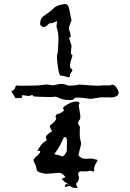

<svg xmlns="http://www.w3.org/2000/svg" viewBox="-20 -753 640 944"><path d="M543 -276.4C556.6 -280.3 562.5 -286.1 563.5 -295.9C563.5 -300.8 561.5 -307.6 557.6 -314.5C545.9 -335 534.2 -340.8 523.4 -334C521.5 -332 520.5 -332 521.5 -333C522.5 -333 511.7 -333 488.3 -333C480.5 -333 475.6 -333 474.6 -332C473.6 -331.1 457 -331.1 425.8 -333C387.7 -335.9 368.2 -337.9 365.2 -336.9L361.3 -335C332 -332 317.4 -331.1 317.4 -332C316.4 -333 310.5 -335 297.9 -337.9C285.2 -341.8 273.4 -341.8 262.7 -337.9C252 -335 243.2 -333 235.4 -334C217.8 -336.9 207 -337.9 203.1 -336.9C199.2 -335.9 187.5 -335 167 -333C165 -332 149.4 -333 120.1 -332C89.8 -331.1 70.3 -331.1 58.6 -333C54.7 -322.3 52.7 -318.4 53.7 -317.4C52.7 -316.4 47.9 -311.5 36.1 -303.7C44.9 -289.1 48.8 -282.2 49.8 -281.2C49.8 -280.3 51.8 -276.4 56.6 -270.5C73.2 -271.5 83 -271.5 82 -270.5C81.1 -268.6 84 -270.5 88.9 -275.4C89.8 -276.4 89.8 -278.3 88.9 -281.2C87.9 -283.2 88.9 -284.2 89.8 -285.2C109.4 -283.2 119.1 -281.2 120.1 -281.2C120.1 -280.3 125 -282.2 135.7 -285.2C140.6 -286.1 142.6 -284.2 142.6 -281.2C142.6 -278.3 161.1 -277.3 198.2 -276.4C223.6 -275.4 237.3 -275.4 239.3 -276.4C240.2 -277.3 244.1 -277.3 251 -277.3C253.9 -278.3 262.7 -275.4 277.3 -268.6C292 -262.7 310.5 -259.8 334 -261.7C338.9 -262.7 342.8 -265.6 347.7 -270.5C352.5 -275.4 376 -273.4 419.9 -267.6C423.8 -266.6 434.6 -267.6 450.2 -270.5C465.8 -272.5 474.6 -274.4 475.6 -274.4C513.7 -274.4 531.2 -274.4 529.3 -273.4C527.3 -272.5 531.2 -273.4 543 -276.4ZM320.3 -708C317.4 -724.6 310.5 -733.4 298.8 -733.4C296.9 -733.4 294.9 -733.4 293 -732.4C278.3 -729.5 270.5 -727.5 269.5 -727.5C254.9 -721.7 245.1 -714.8 240.2 -709C235.4 -703.1 222.7 -693.4 204.1 -680.7C189.5 -671.9 182.6 -663.1 180.7 -656.2C178.7 -649.4 176.8 -641.6 177.7 -630.9C176.8 -630.9 180.7 -627.9 187.5 -622.1C194.3 -616.2 204.1 -620.1 217.8 -633.8C223.6 -639.6 227.5 -640.6 229.5 -638.7C231.4 -636.7 241.2 -641.6 260.7 -649.4C258.8 -631.8 257.8 -623 257.8 -622.1L261.7 -608.4C265.6 -593.8 267.6 -580.1 267.6 -567.4C267.6 -554.7 266.6 -539.1 265.6 -521.5C264.6 -504.9 264.6 -493.2 261.7 -487.3C258.8 -481.4 259.8 -460 264.6 -424.8C268.6 -394.5 273.4 -379.9 280.3 -380.9C286.1 -381.8 298.8 -378.9 317.4 -372.1C324.2 -377 326.2 -380.9 324.2 -383.8C322.3 -386.7 327.1 -393.6 335 -404.3C337.9 -407.2 335 -412.1 328.1 -417C321.3 -422.9 323.2 -442.4 335 -475.6C336.9 -481.4 335.9 -483.4 332 -484.4C328.1 -484.4 327.1 -499 332 -527.3L326.2 -545.9L320.3 -564.5C318.4 -566.4 320.3 -567.4 325.2 -570.3C330.1 -573.2 328.1 -585.9 319.3 -607.4C317.4 -612.3 319.3 -621.1 324.2 -633.8C329.1 -646.5 331.1 -652.3 332 -652.3L331.1 -654.3C331.1 -655.3 327.1 -672.9 320.3 -708ZM367.2 -237.3C375 -248 370.1 -253.9 354.5 -253.9C338.9 -253.9 319.3 -246.1 295.9 -229.5C291 -225.6 289.1 -221.7 291 -217.8C293 -213.9 293.9 -210.9 295.9 -210C280.3 -198.2 270.5 -192.4 265.6 -193.4C260.7 -194.3 256.8 -189.5 252 -178.7C256.8 -174.8 257.8 -170.9 254.9 -166C252.9 -161.1 249 -156.2 245.1 -152.3C236.3 -145.5 230.5 -140.6 226.6 -136.7C222.7 -133.8 225.6 -124 236.3 -108.4C212.9 -93.8 203.1 -83 206.1 -75.2C209 -67.4 210 -62.5 209 -62.5C194.3 -54.7 183.6 -43.9 176.8 -32.2C168.9 -20.5 164.1 -14.6 163.1 -12.7C178.7 -11.7 181.6 -6.8 173.8 1L163.1 12.7C147.5 24.4 141.6 33.2 146.5 42L153.3 54.7C157.2 63.5 159.2 72.3 160.2 81.1C161.1 89.8 174.8 96.7 201.2 100.6C202.1 100.6 202.1 100.6 203.1 101.6C204.1 101.6 227.5 99.6 272.5 96.7C277.3 96.7 285.2 100.6 293.9 108.4C302.7 116.2 301.8 121.1 290 123C281.2 125 284.2 130.9 298.8 141.6L321.3 156.2C322.3 156.2 317.4 155.3 310.5 152.3C303.7 150.4 299.8 155.3 298.8 167C317.4 161.1 327.1 160.2 330.1 165C333 168.9 339.8 170.9 352.5 170.9H361.3C354.5 157.2 352.5 149.4 356.4 146.5C360.4 144.5 363.3 140.6 365.2 134.8C369.1 125 369.1 116.2 365.2 108.4C362.3 100.6 365.2 93.8 373 89.8H406.2C407.2 89.8 413.1 87.9 423.8 85.9C424.8 85.9 427.7 86.9 435.5 89.8C442.4 92.8 445.3 86.9 442.4 73.2C446.3 61.5 449.2 52.7 453.1 47.9C457 43 460 38.1 459 33.2L431.6 26.4C430.7 26.4 425.8 26.4 415 27.3C399.4 28.3 387.7 27.3 380.9 23.4C375 19.5 370.1 15.6 365.2 10.7C375 -28.3 379.9 -46.9 378.9 -47.9L377.9 -48.8C378.9 -50.8 377.9 -56.6 375 -65.4C372.1 -75.2 371.1 -96.7 373 -128.9C372.1 -131.8 369.1 -135.7 365.2 -141.6C361.3 -147.5 364.3 -155.3 372.1 -165C376 -168.9 376 -182.6 372.1 -204.1C368.2 -225.6 366.2 -236.3 367.2 -237.3ZM294.9 -79.1 302.7 -78.1C308.6 -77.1 310.5 -62.5 308.6 -34.2V-15.6C308.6 -4.9 301.8 5.9 288.1 16.6C283.2 14.6 279.3 13.7 278.3 12.7C276.4 11.7 266.6 9.8 247.1 4.9C251 -1 255.9 -8.8 263.7 -19.5C270.5 -29.3 281.2 -48.8 294.9 -79.1Z"/></svg>

Font: Hermetico
Style: Regular
Weight: 400
Version: Version 1.0